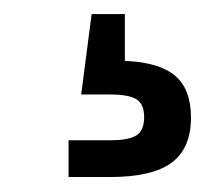

<svg xmlns="http://www.w3.org/2000/svg" viewBox="-20 -43 308 268"><path d="M75.7 204.1V152.8H133.3Q160.2 152.8 170.7 145.8Q181.2 138.7 181.2 120.6Q181.2 102.5 170.7 95.7Q160.2 88.9 133.3 88.9H93.3L107.9 -23.4H154.3V42Q202.1 43.9 224.4 62.7Q246.6 81.5 246.6 121.1Q246.6 164.1 219.5 184.1Q192.4 204.1 133.8 204.1Z"/></svg>

Font: Inter
Style: Regular
Weight: 400
Designer: Rasmus Andersson
Foundry: rsms
Version: Version 4.001;git-9221beed3